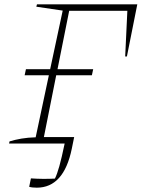

<svg xmlns="http://www.w3.org/2000/svg" viewBox="-20 -664 655 888"><path d="M150 204Q128 204 115 200L123 161Q178 165 234 162Q244 142 254.5 104.5Q265 67 279 0H22L24 -10Q50 -18 79.5 -23Q109 -28 145 -29L206 -316H94L100 -344H212L270 -615L148 -633L151 -644H615L567 -403H559L569 -614H300L246 -344H411L405 -316H240L183 -30H323L312 24Q275 204 150 204Z"/></svg>

Font: Piazzolla SC Thin
Style: Italic
Weight: 100
Italic angle: -11.3°
Designer: Juan Pablo del Peral
Foundry: Huerta Tipografica
Version: Version 1.330